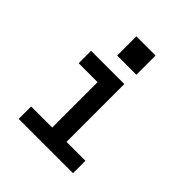

<svg xmlns="http://www.w3.org/2000/svg" viewBox="-202 -873 1005 1005"><g transform="rotate(45 300.0 -370.5)"><path d="M99 0V-92H255V-428H115V-520H361V-92H501V0ZM229 -599V-741H371V-599Z"/></g></svg>

Font: Iosevka SS04 Semibold Extended
Style: Regular
Weight: 600
Width: 7
Monospace: yes
Designer: Belleve Invis
Foundry: Belleve Invis
Version: Version 19.0.0; ttfautohint (v1.8.4)